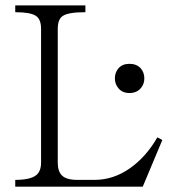

<svg xmlns="http://www.w3.org/2000/svg" viewBox="-20 -698 665 719"><path d="M464.8 -459Q438.5 -459 423.8 -442.4Q410.2 -426.8 410.2 -404.3Q410.2 -382.8 423.8 -367.2Q438.5 -349.6 464.8 -349.6Q491.2 -349.6 506.8 -367.2Q520.5 -382.8 520.5 -404.3Q520.5 -426.8 506.8 -442.4Q491.2 -459 464.8 -459ZM514.6 1 587.9 -173.8 569.3 -183.6Q526.4 -109.4 465.8 -67.4Q404.3 -24.4 334 -24.4H269.5Q228.5 -24.4 211.9 -41Q196.3 -56.6 196.3 -88.9V-589.8Q196.3 -627 215.8 -638.7Q236.3 -652.3 299.8 -652.3V-677.7H37.1V-652.3Q93.8 -652.3 114.3 -638.7Q133.8 -626 133.8 -589.8V-88.9Q133.8 -55.7 114.3 -41Q91.8 -24.4 37.1 -24.4V1Z"/></svg>

Font: Batang
Style: Regular
Weight: 400
Version: Version 2.21